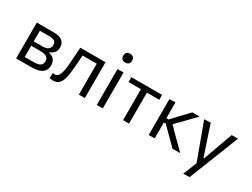

<svg xmlns="http://www.w3.org/2000/svg" viewBox="-66 -1419 3020 2302"><g transform="rotate(30 1444.0 -268.0)"><path d="M78.5 0V-496H308.5Q397 -496 433.5 -464Q470 -432 470 -378.5Q470 -331.5 445.8 -302.8Q421.5 -274 386 -263.5V-257Q409.5 -252 432 -239.5Q454.5 -227 469.2 -202.2Q484 -177.5 484 -136.5Q484 -97.5 466.8 -66.5Q449.5 -35.5 405.8 -17.8Q362 0 281.5 0ZM290.5 -429.5H159V-282.5H275.5Q337.5 -282.5 361.5 -305Q385.5 -327.5 385.5 -361Q385.5 -399 360.8 -414.2Q336 -429.5 290.5 -429.5ZM159 -66.5H274.5Q347 -66.5 373.8 -86.5Q400.5 -106.5 400.5 -144.5Q400.5 -187 370.8 -204.5Q341 -222 284 -222H159Z M595.5 9Q584 9 569 7.5Q554 6 542.5 2.5L547.5 -69Q556 -67 564.2 -66.2Q572.5 -65.5 577.5 -65.5Q604.5 -65.5 621 -86.8Q637.5 -108 646.8 -142.8Q656 -177.5 660.2 -219.2Q664.5 -261 667.5 -302Q670.5 -351.5 674 -400.5Q677.5 -449.5 680.5 -496H1029.5V0H947V-428.5H751Q748.5 -390 745.8 -350.5Q743 -311 740 -273Q736 -216.5 729.2 -166Q722.5 -115.5 708.2 -76Q694 -36.5 667.2 -13.8Q640.5 9 595.5 9Z M1195 0V-496L1278 -499V0ZM1235 -610.5Q1207.5 -610.5 1190.8 -625.5Q1174 -640.5 1174 -671.5Q1174 -702 1191 -717.2Q1208 -732.5 1236 -732.5Q1263.5 -732.5 1280 -716.5Q1296.5 -700.5 1296.5 -671.5Q1296.5 -640.5 1280 -625.5Q1263.5 -610.5 1235 -610.5Z M1559 0V-428.5H1387.5V-496H1813V-428.5H1641.5V0Z M1914 0V-496L1996.5 -499.5V-280H2027L2099 -356.5Q2132 -391 2165.5 -426.5Q2198.5 -461.5 2231.5 -496H2333.5Q2290.5 -452.5 2248 -409Q2205.5 -365.5 2163.5 -322L2097 -254.5L2174 -175Q2218 -131.5 2262.5 -87.5Q2307 -43.5 2350.5 0H2243Q2209 -34 2175 -68Q2141 -102 2107.5 -135.5L2022 -221H1996.5V0Z M2504.5 195Q2523.5 148.5 2542.5 101Q2561.5 53.5 2580.5 7Q2562.5 -41.5 2544.2 -91Q2526 -140.5 2509 -187.5L2476 -277.5Q2456 -331 2435.5 -387Q2415 -443 2395.5 -496L2484 -499.5Q2505.5 -435 2526 -373.5Q2546.5 -312 2568 -248L2620.5 -88.5H2629.5L2687 -248.5Q2709.5 -311 2731.5 -372.5Q2753.5 -434 2776 -496H2863.5Q2847.5 -456 2832.8 -418.8Q2818 -381.5 2800.5 -336.5Q2782.5 -291.5 2758 -229.5L2703 -90Q2665 5.5 2639 71.8Q2613 138 2591.5 192Z"/></g></svg>

Font: Heraclito
Style: Regular
Weight: 400
Designer: Kostas Bartsokas (font) & Cristiano Sobral (main changes)
Foundry: Kostas Bartsokas (font) & Cristiano Sobral (main changes)
Version: Version 1.00;July 8, 2020;FontCreator 13.0.0.2655 64-bit